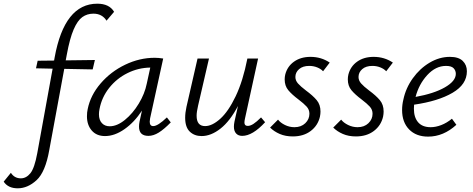

<svg xmlns="http://www.w3.org/2000/svg" viewBox="-151 -731 2560 1040"><path d="M-131 253 -92 205Q-73 235 -38 235Q-9 235 13.5 207.5Q36 180 51 98L134 -359L44 -361L53 -402L142 -403L145 -420Q198 -711 376 -711Q441 -711 467 -667L426 -619Q402 -657 355 -657Q321 -657 295 -638.5Q269 -620 248 -571.5Q227 -523 211 -436L205 -404L363 -406L351 -355L197 -358L116 81Q95 201 47 245Q-1 289 -55 289Q-107 289 -131 253Z M320 -101Q320 -123 324 -140Q339 -215 394 -279Q449 -343 527 -380.5Q605 -418 687 -418Q707 -418 733 -414L662 -90Q660 -76 660 -72Q660 -48 679 -48Q704 -48 753 -95L774 -68Q738 -31 709 -13Q680 5 653 5Q602 5 602 -45Q602 -58 605 -73L618 -132Q577 -69 523.5 -31.5Q470 6 418 6Q372 6 346 -24Q320 -54 320 -101ZM644 -278 663 -365Q598 -364 539.5 -335Q481 -306 440.5 -255Q400 -204 388 -140Q385 -125 385 -112Q385 -81 401 -64Q417 -47 443 -47Q483 -47 525.5 -81.5Q568 -116 600.5 -169.5Q633 -223 644 -278Z M852 -93Q852 -120 859 -152L919 -414H981L922 -159Q914 -125 914 -104Q914 -48 960 -48Q998 -48 1042 -87.5Q1086 -127 1125.5 -209.5Q1165 -292 1189 -414H1247L1176 -89Q1173 -76 1173 -67Q1173 -49 1191 -49Q1205 -49 1222 -60Q1239 -71 1263 -95L1285 -69Q1217 5 1161 5Q1140 5 1128 -8Q1116 -21 1116 -45Q1116 -57 1119 -72L1138 -157Q1095 -75 1043.5 -34.5Q992 6 941 6Q902 6 877 -18Q852 -42 852 -93Z M1312 -40 1355 -83Q1368 -66 1392.5 -54Q1417 -42 1444 -42Q1480 -42 1502.5 -63.5Q1525 -85 1525 -115Q1525 -137 1510 -153.5Q1495 -170 1466 -192Q1430 -219 1410.5 -242.5Q1391 -266 1391 -301Q1391 -314 1394 -327Q1405 -371 1441.5 -397Q1478 -423 1531 -423Q1589 -423 1635 -392L1599 -345Q1587 -358 1567 -366Q1547 -374 1524 -374Q1489 -374 1469 -356.5Q1449 -339 1449 -314Q1449 -295 1463 -279Q1477 -263 1506 -241Q1544 -213 1564.5 -188.5Q1585 -164 1585 -127Q1585 -114 1582 -99Q1571 -51 1532 -21.5Q1493 8 1435 8Q1395 8 1364 -5.5Q1333 -19 1312 -40Z M1654 -40 1697 -83Q1710 -66 1734.5 -54Q1759 -42 1786 -42Q1822 -42 1844.5 -63.5Q1867 -85 1867 -115Q1867 -137 1852 -153.5Q1837 -170 1808 -192Q1772 -219 1752.5 -242.5Q1733 -266 1733 -301Q1733 -314 1736 -327Q1747 -371 1783.5 -397Q1820 -423 1873 -423Q1931 -423 1977 -392L1941 -345Q1929 -358 1909 -366Q1889 -374 1866 -374Q1831 -374 1811 -356.5Q1791 -339 1791 -314Q1791 -295 1805 -279Q1819 -263 1848 -241Q1886 -213 1906.5 -188.5Q1927 -164 1927 -127Q1927 -114 1924 -99Q1913 -51 1874 -21.5Q1835 8 1777 8Q1737 8 1706 -5.5Q1675 -19 1654 -40Z M2027 -135Q2027 -164 2034 -192Q2047 -254 2085 -307Q2123 -360 2176 -391.5Q2229 -423 2286 -423Q2333 -423 2355.5 -401Q2378 -379 2378 -345Q2378 -274 2300.5 -228.5Q2223 -183 2092 -164Q2091 -156 2091 -142Q2091 -95 2114 -68.5Q2137 -42 2182 -42Q2209 -42 2239 -53.5Q2269 -65 2297 -88L2321 -55Q2251 9 2168 9Q2103 9 2065 -30Q2027 -69 2027 -135ZM2318 -331Q2318 -349 2306 -361.5Q2294 -374 2265 -374Q2209 -374 2163.5 -324.5Q2118 -275 2100 -206Q2200 -224 2259 -258Q2318 -292 2318 -331Z"/></svg>

Font: LXGW Bright GB
Style: Italic
Weight: 400
Italic angle: -12°
Designer: Christian Thalmann (Catharsis Fonts)
Foundry: LXGW / Christian Thalmann (Catharsis Fonts) / Fontworks Inc.
Version: Version 5.510